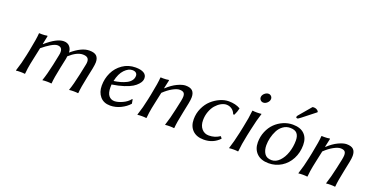

<svg xmlns="http://www.w3.org/2000/svg" viewBox="-34 -1299 3687 1933"><g transform="rotate(20 1810.0 -332.5)"><path d="M303.2 -344.2 304.2 -339.8Q418.9 -439.9 493.2 -439.9Q534.2 -439.9 557.1 -414.1Q580.1 -388.2 580.1 -350.1Q684.6 -439.9 768.1 -439.9Q822.8 -439.9 845.5 -417Q868.2 -394 868.2 -351.1Q868.2 -327.1 858.9 -279.8L837.9 -180.2Q812 -58.1 808.1 0L805.2 2.9Q787.1 0 758.8 0Q729.5 0 710.9 2.9L710 0Q733.9 -67.4 757.8 -180.2L780.8 -290Q785.2 -309.6 785.2 -324.2Q785.2 -354 768.8 -366.9Q752.4 -379.9 719.2 -379.9Q655.8 -379.9 577.1 -309.1Q575.7 -293.5 573.2 -280.8L551.8 -180.2Q525.9 -58.1 522 0L519 2.9Q501 0 473.1 0Q443.4 0 424.8 2.9L423.8 0Q448.7 -70.8 472.2 -180.2L495.1 -291Q500 -314 499 -326.2Q499 -379.9 446.8 -379.9Q421.9 -379.9 379.9 -355.2Q337.9 -330.6 292 -292L268.1 -180.2Q257.3 -129.4 253.2 -109.4Q249 -89.4 244.4 -58.1Q239.7 -26.9 237.8 0L234.9 2.9Q216.8 0 189 0Q159.2 0 141.1 2.9L140.1 0Q169.4 -87.9 188 -180.2L199.2 -233.9Q227.5 -374.5 230 -428.2L232.9 -431.2Q239.7 -430.2 257.8 -430.2Q294.4 -430.2 315.9 -435.1Q320.8 -435.1 320.8 -431.2Q320.8 -426.8 319.8 -424.8Z M1092.8 -194.8Q1091.8 -188 1091.8 -166Q1091.8 -103.5 1115.2 -75.2Q1138.7 -46.9 1175.8 -46.9Q1210.9 -46.9 1260 -68.8Q1309.1 -90.8 1337.9 -127.9L1343.8 -127L1351.6 -83Q1317.4 -43.5 1262.9 -16.8Q1208.5 9.8 1150.9 9.8Q1081.1 9.8 1042.5 -35.4Q1003.9 -80.6 1003.9 -150.9Q1003.9 -226.1 1034.7 -291Q1065.4 -356 1125.7 -397.5Q1186 -439 1263.7 -439Q1320.8 -439 1351.8 -420.4Q1382.8 -401.9 1382.8 -366.2Q1382.8 -352.1 1377.4 -336.9Q1372.1 -321.8 1353.3 -300.3Q1334.5 -278.8 1304.4 -260.3Q1274.4 -241.7 1219.5 -223.6Q1164.6 -205.6 1092.8 -194.8ZM1294.4 -359.9Q1294.4 -379.4 1281.2 -391.1Q1268.1 -402.8 1240.7 -402.8Q1200.2 -402.8 1158.9 -360.4Q1117.7 -317.9 1099.6 -234.9Q1137.7 -240.2 1170.7 -249.5Q1203.6 -258.8 1232.4 -273.4Q1261.2 -288.1 1277.8 -310.3Q1294.4 -332.5 1294.4 -359.9Z M1755.4 -379.9Q1727.1 -379.9 1682.4 -355.2Q1637.7 -330.6 1592.3 -287.1L1569.3 -180.2Q1558.6 -129.4 1554.4 -109.4Q1550.3 -89.4 1545.7 -58.1Q1541 -26.9 1539.1 0L1536.1 2.9Q1518.1 0 1490.2 0Q1460.4 0 1442.4 2.9L1441.4 0Q1470.7 -87.9 1489.3 -180.2L1500.5 -233.9Q1528.8 -374.5 1531.2 -428.2L1534.2 -431.2Q1541 -430.2 1559.1 -430.2Q1595.7 -430.2 1617.2 -435.1Q1622.1 -435.1 1622.1 -431.2Q1622.1 -426.8 1621.1 -424.8L1603 -342.8L1605.5 -339.8Q1660.2 -391.1 1712.6 -415.5Q1765.1 -439.9 1799.3 -439.9Q1849.6 -439.9 1872.6 -417.5Q1895.5 -395 1895.5 -349.1Q1895.5 -324.7 1887.2 -282.2L1866.2 -180.2Q1840.3 -58.1 1836.4 0L1833.5 2.9Q1814.9 0 1787.1 0Q1757.3 0 1739.3 2.9L1738.3 0Q1764.2 -77.6 1786.1 -180.2L1807.1 -277.8Q1813.5 -310.5 1813.5 -327.1Q1813.5 -356.9 1799.3 -368.4Q1785.2 -379.9 1755.4 -379.9Z M2251 -399.9Q2223.1 -399.9 2193.1 -383.1Q2163.1 -366.2 2138.2 -337.4Q2113.3 -308.6 2097.2 -264.9Q2081.1 -221.2 2081.1 -172.9Q2081.1 -115.2 2110.8 -81.1Q2140.6 -46.9 2187 -46.9Q2251.5 -46.9 2301.8 -81.1H2306.2L2320.8 -61Q2253.9 9.8 2152.8 9.8Q2075.2 9.8 2032.5 -33.2Q1989.7 -76.2 1989.7 -149.9Q1989.7 -213.4 2015.4 -269.3Q2041 -325.2 2081.1 -361.6Q2121.1 -397.9 2168.5 -418.9Q2215.8 -439.9 2260.7 -439.9Q2334.5 -439.9 2384.8 -410.2L2385.7 -407.2Q2378.4 -371.1 2358.9 -332L2346.2 -331.1Q2334.5 -364.3 2308.6 -382.1Q2282.7 -399.9 2251 -399.9Z M2548.8 -597.2Q2553.2 -617.2 2572 -632.6Q2590.8 -647.9 2610.8 -647.9Q2627.9 -647.9 2639.9 -636Q2651.9 -624 2651.9 -606.9Q2651.9 -584 2632.3 -564.9Q2612.8 -545.9 2589.8 -545.9Q2572.3 -545.9 2560.1 -558.1Q2547.9 -570.3 2547.9 -587.9Q2547.9 -594.2 2548.8 -597.2ZM2471.2 -180.2 2485.8 -250Q2508.3 -355 2515.1 -430.2L2518.1 -433.1Q2535.2 -430.2 2564 -430.2Q2592.3 -430.2 2611.8 -433.1L2612.8 -430.2Q2588.9 -358.4 2565.9 -250L2550.8 -180.2Q2528.3 -73.7 2522 0L2519 2.9Q2501 0 2473.1 0Q2442.9 0 2424.8 2.9L2423.8 0Q2448.2 -73.7 2471.2 -180.2Z M2947.8 -439.9Q3029.3 -439.9 3072 -397.9Q3114.7 -356 3114.7 -280.8Q3114.7 -199.7 3079.8 -132.8Q3044.9 -65.9 2983.6 -28.1Q2922.4 9.8 2848.1 9.8Q2765.6 9.8 2720.7 -34.7Q2675.8 -79.1 2675.8 -151.9Q2675.8 -213.9 2698.7 -268.6Q2721.7 -323.2 2759.5 -360.4Q2797.4 -397.5 2846.4 -418.7Q2895.5 -439.9 2947.8 -439.9ZM2933.1 -399.9Q2891.6 -399.9 2858.2 -375.7Q2824.7 -351.6 2805.4 -313.7Q2786.1 -275.9 2776.1 -234.4Q2766.1 -192.9 2766.1 -153.8Q2766.1 -100.1 2789.6 -64.9Q2813 -29.8 2866.2 -29.8Q2912.1 -29.8 2950.2 -69.1Q2988.3 -108.4 3009 -169.9Q3029.8 -231.4 3029.8 -298.8Q3029.8 -348.1 3007.3 -374Q2984.9 -399.9 2933.1 -399.9ZM3071.8 -672.9Q3077.6 -674.8 3085.9 -674.8Q3116.7 -674.8 3135.7 -651.9L3137.2 -641.1L2999 -532.2Q2973.6 -511.7 2964.8 -513.2Q2960.4 -513.2 2956.8 -515.9Q2953.1 -518.6 2953.1 -522.9Q2953.1 -525.9 2953.9 -528.8Q2954.6 -531.7 2955.3 -533.4Q2956.1 -535.2 2958.3 -538.3Q2960.4 -541.5 2961.4 -542.7Q2962.4 -543.9 2966.1 -548.3Q2969.7 -552.7 2971.2 -554.2Z M3480 -379.9Q3451.7 -379.9 3407 -355.2Q3362.3 -330.6 3316.9 -287.1L3293.9 -180.2Q3283.2 -129.4 3279.1 -109.4Q3274.9 -89.4 3270.3 -58.1Q3265.6 -26.9 3263.7 0L3260.7 2.9Q3242.7 0 3214.8 0Q3185.1 0 3167 2.9L3166 0Q3195.3 -87.9 3213.9 -180.2L3225.1 -233.9Q3253.4 -374.5 3255.9 -428.2L3258.8 -431.2Q3265.6 -430.2 3283.7 -430.2Q3320.3 -430.2 3341.8 -435.1Q3346.7 -435.1 3346.7 -431.2Q3346.7 -426.8 3345.7 -424.8L3327.6 -342.8L3330.1 -339.8Q3384.8 -391.1 3437.3 -415.5Q3489.7 -439.9 3523.9 -439.9Q3574.2 -439.9 3597.2 -417.5Q3620.1 -395 3620.1 -349.1Q3620.1 -324.7 3611.8 -282.2L3590.8 -180.2Q3564.9 -58.1 3561 0L3558.1 2.9Q3539.6 0 3511.7 0Q3481.9 0 3463.9 2.9L3462.9 0Q3488.8 -77.6 3510.7 -180.2L3531.7 -277.8Q3538.1 -310.5 3538.1 -327.1Q3538.1 -356.9 3523.9 -368.4Q3509.8 -379.9 3480 -379.9Z"/></g></svg>

Font: Linear Smooth
Style: Italic
Weight: 400
Designer: Philipp H. Poll, Flanker
Foundry: Philipp H. Poll, reworked by Flanker
Version: Version 1.061 | FøM Fix